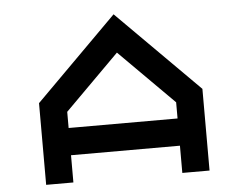

<svg xmlns="http://www.w3.org/2000/svg" viewBox="-52 -814 1105 878"><g transform="rotate(-5 500.0 -375.0)"><path d="M875 0H750V-125H250V0H125V-375L500 -750L875 -375ZM750 -250V-324.2L500 -574.2L250 -324.2V-250Z"/></g></svg>

Font: Xanmono
Style: Regular
Weight: 400
Designer: GGBotNet
Foundry: GGBotNet
Version: 1.00